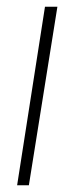

<svg xmlns="http://www.w3.org/2000/svg" viewBox="-20 -552 224 572"><path d="M66 0H31L114 -532H151Z"/></svg>

Font: Georama ExtraLight
Style: Italic
Weight: 200
Italic angle: -9°
Designer: Jean-Baptiste Levee
Foundry: Production Type
Version: Version 1.000